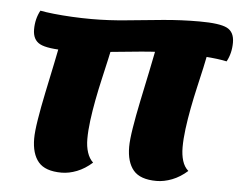

<svg xmlns="http://www.w3.org/2000/svg" viewBox="-47 -658 925 739"><g transform="rotate(5 415.0 -288.0)"><path d="M583 25Q520 25 493.5 -6.5Q467 -38 467 -97Q467 -123 474.5 -170Q482 -217 494 -274.5Q506 -332 518.5 -391.5Q531 -451 541 -503L743 -526Q743 -514 738 -487.5Q733 -461 725 -425Q717 -389 707.5 -348Q698 -307 690 -265Q682 -223 677 -184Q672 -145 672 -113Q672 -84 679 -61Q686 -38 702 -24Q674 1 643 13Q612 25 583 25ZM216 25Q153 25 126.5 -6.5Q100 -38 100 -97Q100 -123 107.5 -170Q115 -217 127 -274.5Q139 -332 151.5 -391.5Q164 -451 174 -503L376 -526Q376 -514 370.5 -487.5Q365 -461 357 -425Q349 -389 339.5 -348Q330 -307 322 -265Q314 -223 309 -184Q304 -145 304 -113Q304 -84 311.5 -61Q319 -38 334 -24Q306 1 275.5 13Q245 25 216 25ZM199 -445Q120 -445 91.5 -460Q63 -475 63 -515Q63 -556 81 -589Q101 -585 133.5 -581.5Q166 -578 204.5 -576Q243 -574 280 -574Q347 -574 415.5 -581Q484 -588 554 -594.5Q624 -601 694 -601Q773 -601 801.5 -586.5Q830 -572 830 -531Q830 -490 812 -457Q781 -464 725.5 -468Q670 -472 614 -472Q547 -472 478 -465.5Q409 -459 339.5 -452Q270 -445 199 -445Z"/></g></svg>

Font: Lemonada
Style: Regular
Weight: 400
Designer: Mohamed Gaber (Arabic), Eduardo Tunni (Latin)
Foundry: Kief Type Foundry
Version: Version 4.005